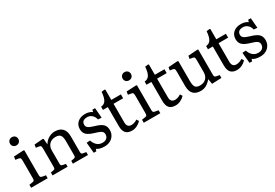

<svg xmlns="http://www.w3.org/2000/svg" viewBox="47 -1721 3875 2703"><g transform="rotate(-30 1984.5 -369.5)"><path d="M160 -620Q131 -620 112 -638.5Q93 -657 93 -686Q93 -715 112 -734Q131 -753 160 -753Q190 -753 209 -734.5Q228 -716 228 -687Q228 -658 209 -639Q190 -620 160 -620ZM40 0V-49L97 -58Q117 -61 122.5 -71Q128 -81 128 -109V-382Q128 -418 121.5 -430Q115 -442 92 -445L44 -452L51 -502L209 -510L221 -505V-105Q221 -86 226 -74Q231 -62 253 -58L309 -48V0Z M388 0V-47L436 -56Q452 -59 457 -68.5Q462 -78 462 -104V-386Q462 -422 456 -433.5Q450 -445 428 -448L379 -455L386 -503L525 -514L537 -507L544 -418H547Q574 -465 621.5 -493Q669 -521 722 -521Q802 -521 844 -477Q886 -433 886 -350V-96Q886 -74 892 -66Q898 -58 917 -55L964 -47V0H719V-46L763 -54Q782 -58 787.5 -66Q793 -74 793 -96V-321Q793 -392 771 -420.5Q749 -449 693 -449Q630 -449 592.5 -411Q555 -373 555 -310V-100Q555 -78 560 -69Q565 -60 580 -57L633 -46V0Z M1050 14 1034 -158 1090 -162Q1131 -46 1230 -46Q1274 -46 1299 -68.5Q1324 -91 1324 -130Q1324 -162 1299.5 -181Q1275 -200 1207 -219Q1119 -244 1082.5 -278Q1046 -312 1046 -371Q1046 -439 1092.5 -480Q1139 -521 1218 -521Q1249 -521 1279.5 -511.5Q1310 -502 1328 -487L1336 -521H1380L1393 -358L1336 -363Q1326 -410 1294 -438.5Q1262 -467 1220 -467Q1130 -467 1130 -394Q1130 -363 1154 -344.5Q1178 -326 1245 -306Q1335 -281 1371 -246.5Q1407 -212 1407 -152Q1407 -103 1384 -65.5Q1361 -28 1321 -7Q1281 14 1228 14Q1146 14 1103 -20L1092 14Z M1676 14Q1608 14 1575.5 -22.5Q1543 -59 1543 -135V-444H1464V-496Q1517 -500 1542.5 -541.5Q1568 -583 1575 -674L1623 -680L1636 -674V-507H1792V-444H1636V-142Q1636 -59 1707 -59Q1756 -59 1803 -91L1826 -55Q1794 -22 1755 -4Q1716 14 1676 14Z M1991 -620Q1962 -620 1943 -638.5Q1924 -657 1924 -686Q1924 -715 1943 -734Q1962 -753 1991 -753Q2021 -753 2040 -734.5Q2059 -716 2059 -687Q2059 -658 2040 -639Q2021 -620 1991 -620ZM1871 0V-49L1928 -58Q1948 -61 1953.5 -71Q1959 -81 1959 -109V-382Q1959 -418 1952.5 -430Q1946 -442 1923 -445L1875 -452L1882 -502L2040 -510L2052 -505V-105Q2052 -86 2057 -74Q2062 -62 2084 -58L2140 -48V0Z M2384 14Q2316 14 2283.5 -22.5Q2251 -59 2251 -135V-444H2172V-496Q2225 -500 2250.5 -541.5Q2276 -583 2283 -674L2331 -680L2344 -674V-507H2500V-444H2344V-142Q2344 -59 2415 -59Q2464 -59 2511 -91L2534 -55Q2502 -22 2463 -4Q2424 14 2384 14Z M2794 14Q2634 14 2634 -157V-386Q2634 -422 2628 -433Q2622 -444 2600 -448L2556 -455L2564 -503L2715 -514L2727 -507V-186Q2727 -113 2747.5 -85.5Q2768 -58 2823 -58Q2885 -58 2921.5 -95.5Q2958 -133 2958 -197V-386Q2958 -421 2952.5 -432.5Q2947 -444 2924 -448L2879 -455L2887 -503L3039 -514L3051 -507V-101Q3051 -77 3057.5 -68.5Q3064 -60 3083 -56L3133 -47V0L2978 6L2964 -75H2961Q2922 -29 2882.5 -7.5Q2843 14 2794 14Z M3383 14Q3315 14 3282.5 -22.5Q3250 -59 3250 -135V-444H3171V-496Q3224 -500 3249.5 -541.5Q3275 -583 3282 -674L3330 -680L3343 -674V-507H3499V-444H3343V-142Q3343 -59 3414 -59Q3463 -59 3510 -91L3533 -55Q3501 -22 3462 -4Q3423 14 3383 14Z M3582 14 3566 -158 3622 -162Q3663 -46 3762 -46Q3806 -46 3831 -68.5Q3856 -91 3856 -130Q3856 -162 3831.5 -181Q3807 -200 3739 -219Q3651 -244 3614.5 -278Q3578 -312 3578 -371Q3578 -439 3624.5 -480Q3671 -521 3750 -521Q3781 -521 3811.5 -511.5Q3842 -502 3860 -487L3868 -521H3912L3925 -358L3868 -363Q3858 -410 3826 -438.5Q3794 -467 3752 -467Q3662 -467 3662 -394Q3662 -363 3686 -344.5Q3710 -326 3777 -306Q3867 -281 3903 -246.5Q3939 -212 3939 -152Q3939 -103 3916 -65.5Q3893 -28 3853 -7Q3813 14 3760 14Q3678 14 3635 -20L3624 14Z"/></g></svg>

Font: Text Regular
Style: Regular
Weight: 400
Designer: Latin by Veronika Burian and Jose Scaglione. Greek by Irene Vlachou. Cyrillic by Vera Evstafieva.
Foundry: TypeTogether
Version: Version 3.002